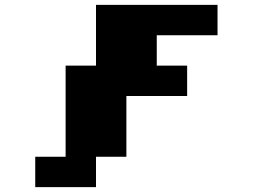

<svg xmlns="http://www.w3.org/2000/svg" viewBox="-20 -645 1040 790"><path d="M125 125V0H250V-375H375V-625H875V-500H625V-375H750V-250H500V0H375V125Z"/></svg>

Font: Silkscreen
Style: Bold
Weight: 700
Designer: Jason Kottke
Foundry: Jason Kottke
Version: Version 1.001; ttfautohint (v1.8.4.7-5d5b)